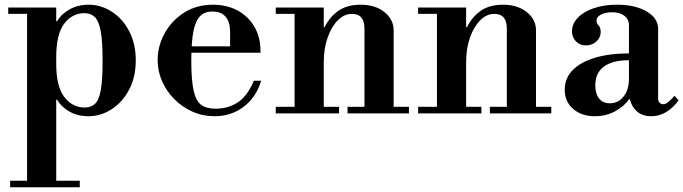

<svg xmlns="http://www.w3.org/2000/svg" viewBox="-20 -482 2904 816"><path d="M356 12Q310 12 275 -8Q240 -28 223 -58H199L219 -210Q219 -114 253.5 -69.5Q288 -25 340 -25Q367 -25 384 -41Q401 -57 408.5 -100Q416 -143 416 -224Q416 -306 408 -349.5Q400 -393 383 -409.5Q366 -426 339 -426Q287 -426 253 -381.5Q219 -337 219 -240L199 -392H223Q240 -422 275.5 -442Q311 -462 357 -462Q409 -462 455 -432.5Q501 -403 529 -349.5Q557 -296 557 -225Q557 -154 528.5 -100.5Q500 -47 454 -17.5Q408 12 356 12ZM23 314V286H319V314ZM95 299V-434H219V299ZM15 -423V-450H219V-423Z M892 12Q842 12 798 -7.5Q754 -27 720.5 -61Q687 -95 668.5 -137.5Q650 -180 650 -227Q650 -286 679.5 -340Q709 -394 762 -428Q815 -462 886 -462Q943 -462 988.5 -438Q1034 -414 1060.5 -369.5Q1087 -325 1087 -266V-258H750V-285H958V-344Q958 -433 882 -433Q850 -433 830.5 -413.5Q811 -394 802 -348.5Q793 -303 793 -224Q793 -143 802.5 -98.5Q812 -54 834.5 -37Q857 -20 896 -20Q949 -20 990 -46.5Q1031 -73 1059 -139H1090Q1069 -69 1016 -28.5Q963 12 892 12Z M1529 -15V-361Q1529 -423 1476 -423Q1443 -423 1416 -396Q1389 -369 1372.5 -322.5Q1356 -276 1356 -217L1336 -367H1360Q1381 -410 1418 -436Q1455 -462 1513 -462Q1575 -462 1614 -430.5Q1653 -399 1653 -353V-15ZM1152 0V-28H1421V0ZM1232 -15V-434H1356V-15ZM1457 0V-28H1718V0ZM1152 -423V-450H1356V-423Z M2134 -15V-361Q2134 -423 2081 -423Q2048 -423 2021 -396Q1994 -369 1977.5 -322.5Q1961 -276 1961 -217L1941 -367H1965Q1986 -410 2023 -436Q2060 -462 2118 -462Q2180 -462 2219 -430.5Q2258 -399 2258 -353V-15ZM1757 0V-28H2026V0ZM1837 -15V-434H1961V-15ZM2062 0V-28H2323V0ZM1757 -423V-450H1961V-423Z M2508 12Q2452 12 2416 -19Q2380 -50 2380 -101Q2380 -149 2413.5 -183.5Q2447 -218 2508.5 -236.5Q2570 -255 2653 -255V-374Q2653 -400 2633.5 -415Q2614 -430 2581 -430Q2553 -430 2534 -420Q2515 -410 2515 -394Q2515 -383 2524 -374Q2533 -365 2533 -346Q2533 -323 2515 -306Q2497 -289 2470 -289Q2444 -289 2427.5 -306.5Q2411 -324 2411 -349Q2411 -381 2436 -407Q2461 -433 2504.5 -447.5Q2548 -462 2602 -462Q2679 -462 2728 -433.5Q2777 -405 2777 -359V-62Q2777 -52 2783.5 -45.5Q2790 -39 2799 -39Q2808 -39 2818.5 -47Q2829 -55 2847 -75L2864 -55Q2813 12 2749 12Q2711 12 2688 -7.5Q2665 -27 2657 -60H2653Q2634 -31 2595 -9.5Q2556 12 2508 12ZM2572 -43Q2607 -43 2630 -71.5Q2653 -100 2653 -146V-226Q2583 -226 2546.5 -199Q2510 -172 2510 -119Q2510 -84 2526 -63.5Q2542 -43 2572 -43Z"/></svg>

Font: Libre Bodoni Medium
Style: Regular
Weight: 500
Designer: Pablo Impallari, Rodrigo Fuenzalida
Foundry: Impallari Type
Version: Version 2.005;gftools[0.9.23]